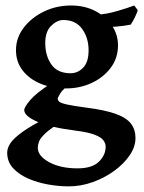

<svg xmlns="http://www.w3.org/2000/svg" viewBox="-20 -451 518 692"><path d="M468.3 46.4Q468.3 78.1 447.3 108.9Q426.3 139.6 391.4 165Q356.4 190.4 313.7 205.6Q271 220.7 227.5 220.7Q191.9 220.7 153.3 213.9Q114.7 207 81.3 192.4Q47.9 177.7 26.9 154.8Q5.9 131.8 5.9 99.1Q5.9 82.5 17.6 64.9Q29.3 47.4 60.3 24.9Q91.3 2.4 149.9 -27.3Q149.9 -27.3 162.8 -26.4Q175.8 -25.4 189 -22.5Q202.1 -19.5 203.6 -13.2Q162.6 11.7 144 29.1Q125.5 46.4 120.8 58.8Q116.2 71.3 116.2 81.5Q116.2 111.3 157.2 133.5Q198.2 155.8 259.3 155.8Q312 155.8 336.4 131.8Q360.8 107.9 360.8 77.6Q360.8 66.4 353 55.2Q345.2 43.9 321.5 34.7Q297.9 25.4 250.5 19.5Q162.1 8.3 114.7 -12.2Q67.4 -32.7 67.4 -54.2Q67.4 -64.9 88.9 -90.3Q110.4 -115.7 162.6 -149.4L244.1 -157.2Q206.5 -130.4 197.3 -114.5Q188 -98.6 188 -95.2Q188 -89.8 193.4 -84.7Q198.7 -79.6 220 -74.7Q241.2 -69.8 288.1 -63.5Q358.9 -54.7 397.9 -40.3Q437 -25.9 452.6 -4.6Q468.3 16.6 468.3 46.4ZM476.6 -414.1Q473.6 -404.3 466.1 -388.7Q458.5 -373 451.2 -362.3Q426.8 -357.4 399.9 -355.2Q373 -353 335 -355L317.9 -396.5Q363.3 -399.4 403.3 -411.4Q443.4 -423.3 463.9 -431.2ZM405.3 -287.6Q405.3 -241.7 379.2 -206.8Q353 -171.9 310.5 -152.1Q268.1 -132.3 218.3 -132.3Q167 -132.3 126 -149.4Q85 -166.5 61.3 -197.5Q37.6 -228.5 37.6 -270Q37.6 -314.5 65.2 -350.8Q92.8 -387.2 137.9 -409.2Q183.1 -431.2 235.8 -431.2Q285.2 -431.2 323.2 -411.4Q361.3 -391.6 383.3 -359.1Q405.3 -326.7 405.3 -287.6ZM299.3 -269.5Q299.3 -314.5 276.1 -346.7Q252.9 -378.9 208 -378.9Q186 -378.9 164.6 -358.2Q143.1 -337.4 143.1 -295.9Q143.1 -250.5 165 -218.8Q187 -187 234.4 -187Q260.7 -187 280 -207.3Q299.3 -227.5 299.3 -269.5Z"/></svg>

Font: Dai Banna SIL SemiBold
Style: Regular
Weight: 600
Designer: Victor Gaultney
Foundry: SIL International
Version: Version 4.000